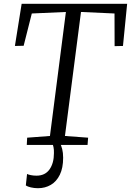

<svg xmlns="http://www.w3.org/2000/svg" viewBox="-20 -763 690 1011"><path d="M121 0 123 -38 243 -47 327 -700 147.5 -692 104.5 -522 58.5 -521 94 -743H649.5L627.5 -521L583.5 -520L583 -692L406.5 -700L322 -47L444 -38L441 0ZM274 -12.5 295 -10.5Q302.5 2.5 307.5 22Q312.5 41.5 312.5 67.5Q312.5 121.5 295 157.2Q277.5 193 247.5 210.5Q217.5 228 180 228Q160.5 228 142.5 223.8Q124.5 219.5 116 213.5L122.5 153Q128.5 156.5 142.5 159.2Q156.5 162 172 162Q217.5 162 240.8 129Q264 96 264 43Q264.5 25 261.8 12.2Q259 -0.5 255 -10.5Z"/></svg>

Font: Merriweather Light
Style: Italic
Weight: 300
Italic angle: -7.8°
Designer: Eben Sorkin
Foundry: Eben Sorkin
Version: Version 2.101